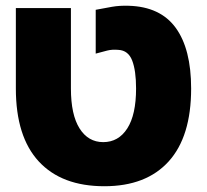

<svg xmlns="http://www.w3.org/2000/svg" viewBox="-20 -637 718 666"><path d="M342 9Q194 9 114.5 -77Q35 -163 35 -330V-609H226V-330Q226 -239 256 -191.5Q286 -144 338 -144Q391 -144 421.5 -191.5Q452 -239 452 -330Q452 -392 438.5 -427Q425 -462 391 -464Q369 -466 351.5 -461.5Q334 -457 312 -451V-603Q343 -609 369 -613.5Q395 -618 426 -617Q536 -614 589.5 -540.5Q643 -467 643 -330Q643 -163 565 -77Q487 9 342 9Z"/></svg>

Font: Noto Sans Hebrew Thin Black
Style: Regular
Weight: 900
Version: Version 3.001